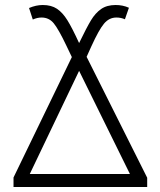

<svg xmlns="http://www.w3.org/2000/svg" viewBox="-20 -747 640 767"><path d="M34 -38 267 -519 245 -565Q214 -630 195 -653.5Q176 -677 146 -677Q129 -677 111 -669L96 -715Q124 -727 151 -727Q185 -727 207.5 -712Q230 -697 249 -666.5Q268 -636 296 -575Q326 -637 343.5 -666Q361 -695 384 -711Q407 -727 442 -727Q471 -727 495 -716L479 -670Q463 -677 445 -677Q416 -677 395.5 -652.5Q375 -628 345 -562L326 -520L568 -37V0H34ZM499 -52 296 -464 99 -52Z"/></svg>

Font: Noto Sans Mono UI Light
Style: Regular
Weight: 300
Monospace: yes
Designer: Monotype Design team
Foundry: Monotype Imaging Inc.
Version: Version 1.000